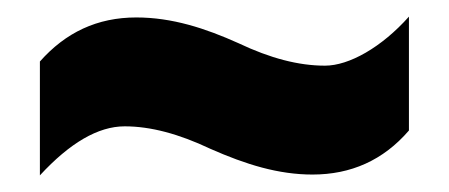

<svg xmlns="http://www.w3.org/2000/svg" viewBox="-20 -468 540 231"><path d="M233 -289C276 -270 315 -258 356 -258C402 -258 441 -275 472 -311V-448C439 -411 400 -389 371 -389C339 -389 305 -398 267 -416C227 -434 187 -447 144 -447C97 -447 59 -429 28 -394V-257C64 -296 98 -316 130 -316C161 -316 195 -307 233 -289Z"/></svg>

Font: Noto Sans Lao ExtraCondensed Black
Style: Regular
Weight: 900
Width: 2
Designer: Monotype Design Team
Foundry: Monotype Imaging Inc.
Version: Version 2.003